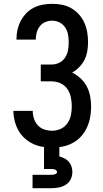

<svg xmlns="http://www.w3.org/2000/svg" viewBox="-20 -763 540 1003"><path d="M252 8Q226 8 200 3.5Q174 -1 150.5 -12.5Q127 -24 107.5 -42Q88 -60 75.5 -83Q63 -106 56.5 -132Q50 -158 50 -184Q50 -184 50 -184Q50 -184 50 -184H151Q151 -184 151 -184Q151 -184 151 -184Q151 -163 157.5 -143Q164 -123 178 -108Q192 -93 212 -86.5Q232 -80 252 -80Q276 -80 297.5 -90Q319 -100 332.5 -119.5Q346 -139 350.5 -162Q355 -185 355 -208Q355 -232 350 -255.5Q345 -279 331.5 -298.5Q318 -318 296 -328Q274 -338 250 -338H193V-426H250Q271 -426 290 -435.5Q309 -445 320 -462Q331 -479 335 -499.5Q339 -520 339 -541Q339 -541 339 -541Q339 -541 339 -541Q339 -562 335.5 -582Q332 -602 321 -619Q310 -636 291.5 -645.5Q273 -655 253 -655Q234 -655 217 -648Q200 -641 188.5 -626.5Q177 -612 172 -594Q167 -576 167 -558Q167 -557 167 -557Q167 -557 167 -556H66Q66 -557 66 -557.5Q66 -558 66 -559Q66 -584 71.5 -608Q77 -632 88.5 -654Q100 -676 117.5 -694Q135 -712 157 -723Q179 -734 203.5 -738.5Q228 -743 253 -743Q279 -743 304.5 -738Q330 -733 352.5 -720Q375 -707 392.5 -687.5Q410 -668 420.5 -644.5Q431 -621 435.5 -595Q440 -569 440 -543Q440 -520 436 -496Q432 -472 421.5 -451Q411 -430 394 -412.5Q377 -395 357 -384Q381 -372 401 -353.5Q421 -335 433.5 -311Q446 -287 451 -260Q456 -233 456 -206Q456 -178 451 -150.5Q446 -123 434.5 -97.5Q423 -72 404 -51Q385 -30 360.5 -16.5Q336 -3 308 2.5Q280 8 252 8ZM150 220V150H250Q254 150 258.5 149.5Q263 149 267 147.5Q271 146 274.5 143Q278 140 278 135Q278 131 274.5 127.5Q271 124 267 122.5Q263 121 258.5 120.5Q254 120 250 120H210V0H290V54Q304 58 317 64.5Q330 71 339.5 82Q349 93 353.5 107Q358 121 358 135Q358 155 349.5 173Q341 191 324.5 201.5Q308 212 288.5 216Q269 220 250 220Z"/></svg>

Font: Zed Mono Semibold
Style: Regular
Weight: 600
Monospace: yes
Designer: Belleve Invis
Foundry: Belleve Invis
Version: Version 1.0.0; ttfautohint (v1.8.4)